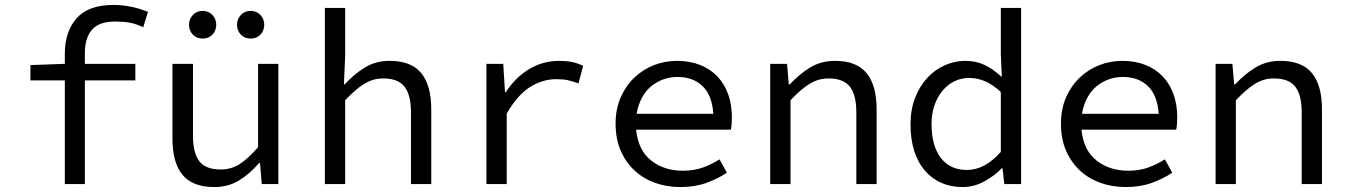

<svg xmlns="http://www.w3.org/2000/svg" viewBox="-20 -744 5440 776"><path d="M242 0V-419H103V-481L242 -486V-527Q242 -616 289.5 -670Q337 -724 438 -724Q510 -724 578 -696L559 -634Q529 -648 503.5 -652.5Q478 -657 446 -657Q380 -657 351.5 -623.5Q323 -590 323 -530V-486H527V-419H323V0Z M846 12Q758 12 717.5 -37.5Q677 -87 677 -184V-486H760V-195Q760 -126 785.5 -92.5Q811 -59 872 -59Q914 -59 948 -80.5Q982 -102 1023 -149V-486H1105V0H1038L1031 -85H1027Q990 -42 946.5 -15Q903 12 846 12ZM799 -588Q775 -588 759.5 -604Q744 -620 744 -644Q744 -667 759.5 -683.5Q775 -700 799 -700Q823 -700 838.5 -683.5Q854 -667 854 -644Q854 -620 838.5 -604Q823 -588 799 -588ZM993 -588Q969 -588 953.5 -604Q938 -620 938 -644Q938 -667 953.5 -683.5Q969 -700 993 -700Q1017 -700 1032.5 -683.5Q1048 -667 1048 -644Q1048 -620 1032.5 -604Q1017 -588 993 -588Z M1293 0V-712H1375V-518L1370 -403H1373Q1411 -444 1454.5 -471Q1498 -498 1555 -498Q1642 -498 1682.5 -448.5Q1723 -399 1723 -302V0H1641V-291Q1641 -360 1615 -393.5Q1589 -427 1529 -427Q1507 -427 1488.5 -421.5Q1470 -416 1452 -405Q1434 -394 1415 -377.5Q1396 -361 1375 -339V0Z M1946 0V-486H2014L2021 -371H2024Q2062 -430 2117.5 -464Q2173 -498 2241 -498Q2268 -498 2291 -493.5Q2314 -489 2337 -478L2318 -407Q2292 -416 2274.5 -420Q2257 -424 2228 -424Q2173 -424 2122.5 -392.5Q2072 -361 2028 -285V0Z M2730 12Q2675 12 2627.5 -5Q2580 -22 2544.5 -55Q2509 -88 2488.5 -135.5Q2468 -183 2468 -244Q2468 -303 2488.5 -350Q2509 -397 2543.5 -430Q2578 -463 2622.5 -480.5Q2667 -498 2716 -498Q2768 -498 2809.5 -481.5Q2851 -465 2879.5 -435Q2908 -405 2923 -363Q2938 -321 2938 -270Q2938 -256 2937 -243Q2936 -230 2934 -220H2551Q2559 -137 2611.5 -95.5Q2664 -54 2740 -54Q2784 -54 2819.5 -66.5Q2855 -79 2888 -100L2918 -46Q2882 -22 2835.5 -5Q2789 12 2730 12ZM2718 -433Q2688 -433 2660.5 -423Q2633 -413 2611 -394.5Q2589 -376 2574 -348Q2559 -320 2553 -284H2863Q2858 -359 2819.5 -396Q2781 -433 2718 -433Z M3093 0V-486H3161L3168 -403H3172Q3210 -444 3254 -471Q3298 -498 3355 -498Q3442 -498 3482.5 -448.5Q3523 -399 3523 -302V0H3441V-291Q3441 -360 3415 -393.5Q3389 -427 3329 -427Q3307 -427 3288.5 -421.5Q3270 -416 3252 -405Q3234 -394 3215 -377.5Q3196 -361 3175 -339V0Z M3871 12Q3823 12 3784.5 -5Q3746 -22 3718 -54.5Q3690 -87 3675 -134Q3660 -181 3660 -242Q3660 -301 3678.5 -348.5Q3697 -396 3727.5 -429Q3758 -462 3798 -480Q3838 -498 3881 -498Q3925 -498 3959.5 -481.5Q3994 -465 4026 -435H4029L4025 -525V-712H4107V0H4039L4032 -64H4029Q3999 -33 3957.5 -10.5Q3916 12 3871 12ZM3888 -57Q3960 -57 4025 -130V-372Q3992 -403 3960.5 -416Q3929 -429 3897 -429Q3865 -429 3837.5 -415.5Q3810 -402 3789.5 -377.5Q3769 -353 3757 -319Q3745 -285 3745 -243Q3745 -155 3782.5 -106Q3820 -57 3888 -57Z M4530 12Q4475 12 4427.5 -5Q4380 -22 4344.5 -55Q4309 -88 4288.5 -135.5Q4268 -183 4268 -244Q4268 -303 4288.5 -350Q4309 -397 4343.5 -430Q4378 -463 4422.5 -480.5Q4467 -498 4516 -498Q4568 -498 4609.5 -481.5Q4651 -465 4679.5 -435Q4708 -405 4723 -363Q4738 -321 4738 -270Q4738 -256 4737 -243Q4736 -230 4734 -220H4351Q4359 -137 4411.5 -95.5Q4464 -54 4540 -54Q4584 -54 4619.5 -66.5Q4655 -79 4688 -100L4718 -46Q4682 -22 4635.5 -5Q4589 12 4530 12ZM4518 -433Q4488 -433 4460.5 -423Q4433 -413 4411 -394.5Q4389 -376 4374 -348Q4359 -320 4353 -284H4663Q4658 -359 4619.5 -396Q4581 -433 4518 -433Z M4893 0V-486H4961L4968 -403H4972Q5010 -444 5054 -471Q5098 -498 5155 -498Q5242 -498 5282.5 -448.5Q5323 -399 5323 -302V0H5241V-291Q5241 -360 5215 -393.5Q5189 -427 5129 -427Q5107 -427 5088.5 -421.5Q5070 -416 5052 -405Q5034 -394 5015 -377.5Q4996 -361 4975 -339V0Z"/></svg>

Font: Source Code Pro
Style: Regular
Weight: 400
Monospace: yes
Designer: Paul D. Hunt, Teo Tuominen
Foundry: Adobe Systems Incorporated
Version: Version 2.030;PS 1.000;hotconv 16.6.51;makeotf.lib2.5.65220